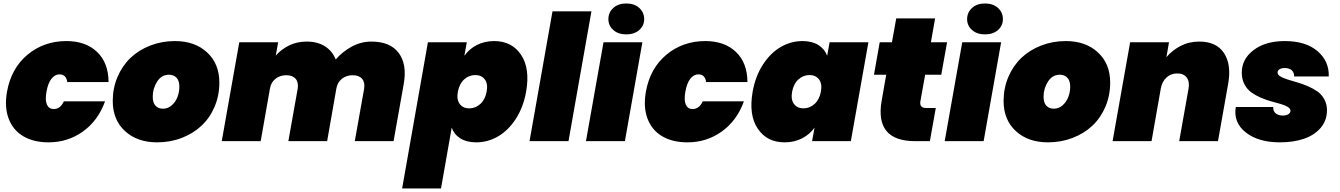

<svg xmlns="http://www.w3.org/2000/svg" viewBox="-20 -805 7641 1095"><path d="M20 -282.2Q43.9 -415.5 137.2 -493.2Q230.5 -570.8 358.9 -570.8Q468.8 -570.8 533.7 -508.8Q598.6 -446.8 599.1 -336.9H363.8Q357.4 -380.9 319.8 -380.9Q293.5 -380.9 273.7 -356.2Q253.9 -331.5 245.1 -282.2Q236.3 -232.9 247.8 -208Q259.3 -183.1 286.1 -183.1Q324.2 -183.1 344.2 -227.1H579.1Q539.6 -117.2 453.1 -55.2Q366.7 6.8 256.8 6.8Q172.4 6.8 113.5 -27.6Q54.7 -62 29.5 -127.9Q4.4 -193.8 20 -282.2Z M1231 -334Q1231 -260.3 1203.9 -196.5Q1176.8 -132.8 1129.6 -88.4Q1082.5 -43.9 1016.8 -18.6Q951.2 6.8 876 6.8Q762.7 6.8 692.9 -57.4Q623 -121.6 623 -229Q623 -302.2 650.1 -366Q677.2 -429.7 724.1 -474.6Q771 -519.5 836.9 -545.2Q902.8 -570.8 978 -570.8Q1091.3 -570.8 1161.1 -506.1Q1231 -441.4 1231 -334ZM851.1 -252.9Q851.1 -219.2 866.9 -202.1Q882.8 -185.1 909.7 -185.1Q938.5 -185.1 960.4 -205.1Q982.4 -225.1 992.7 -253.2Q1002.9 -281.2 1002.9 -311Q1002.9 -344.7 986.6 -361.8Q970.2 -378.9 943.8 -378.9Q901.4 -378.9 876.2 -339.8Q851.1 -300.8 851.1 -252.9Z M2003.4 0 2056.6 -298.8Q2062.5 -334.5 2045.2 -355.2Q2027.8 -376 1991.7 -376Q1955.1 -376 1929.7 -355.5Q1904.3 -335 1898.4 -300.8L1845.7 0H1624.5L1677.7 -298.8Q1683.6 -334.5 1666.3 -355.2Q1648.9 -376 1612.8 -376Q1576.2 -376 1550.8 -355.5Q1525.4 -335 1519.5 -299.8L1466.8 0H1244.6L1344.7 -564H1566.4L1552.7 -487.8Q1584 -523.9 1628.9 -545.9Q1673.8 -567.9 1729.5 -567.9Q1790.5 -567.9 1833 -541Q1875.5 -514.2 1894.5 -465.8Q1933.6 -510.7 1986.3 -539.3Q2039.1 -567.9 2097.7 -567.9Q2205.6 -567.9 2253.9 -502.9Q2302.2 -438 2282.7 -327.1L2224.6 0Z M2628.4 -486.8Q2656.2 -526.4 2700 -548.6Q2743.7 -570.8 2798.3 -570.8Q2898.9 -570.8 2951.4 -492.9Q3003.9 -415 2980.5 -282.2Q2964.8 -193.4 2921.6 -127Q2878.4 -60.5 2820.1 -26.9Q2761.7 6.8 2696.3 6.8Q2641.6 6.8 2606 -15.4Q2570.3 -37.6 2556.2 -77.1L2495.1 270H2273.4L2420.4 -564H2642.1ZM2719.5 -212.2Q2747.1 -237.3 2755.4 -282.2Q2763.7 -327.1 2744.9 -352.1Q2726.1 -377 2690.4 -377Q2654.8 -377 2627.2 -352.1Q2599.6 -327.1 2591.3 -282.2Q2583 -237.3 2601.8 -212.2Q2620.6 -187 2656.2 -187Q2691.9 -187 2719.5 -212.2Z M3000 0 3130.9 -740.2H3353L3222.2 0Z M3321.8 0 3421.9 -564H3643.6L3543.9 0ZM3449.7 -695.8Q3449.7 -733.9 3477.5 -759.5Q3505.4 -785.2 3551.8 -785.2Q3598.1 -785.2 3626 -759.5Q3653.8 -733.9 3653.8 -695.8Q3653.8 -658.7 3625.7 -633.8Q3597.7 -608.9 3551.8 -608.9Q3505.9 -608.9 3477.8 -633.8Q3449.7 -658.7 3449.7 -695.8Z M3663.6 -282.2Q3687.5 -415.5 3780.8 -493.2Q3874 -570.8 4002.4 -570.8Q4112.3 -570.8 4177.2 -508.8Q4242.2 -446.8 4242.7 -336.9H4007.3Q4001 -380.9 3963.4 -380.9Q3937 -380.9 3917.2 -356.2Q3897.5 -331.5 3888.7 -282.2Q3879.9 -232.9 3891.4 -208Q3902.8 -183.1 3929.7 -183.1Q3967.8 -183.1 3987.8 -227.1H4222.7Q4183.1 -117.2 4096.7 -55.2Q4010.3 6.8 3900.4 6.8Q3815.9 6.8 3757.1 -27.6Q3698.2 -62 3673.1 -127.9Q3647.9 -193.8 3663.6 -282.2Z M4272.5 -282.2Q4288.1 -370.6 4331.3 -437Q4374.5 -503.4 4432.9 -537.1Q4491.2 -570.8 4556.6 -570.8Q4611.3 -570.8 4647.2 -548.3Q4683.1 -525.9 4697.3 -486.8L4711.4 -564H4932.6L4832.5 0H4611.3L4625.5 -77.1Q4597.7 -38.1 4553.7 -15.6Q4509.8 6.8 4454.6 6.8Q4354 6.8 4301.5 -71.3Q4249 -149.4 4272.5 -282.2ZM4625.7 -212.2Q4653.3 -237.3 4661.6 -282.2Q4669.9 -327.1 4651.1 -352.1Q4632.3 -377 4596.7 -377Q4561 -377 4533.4 -352.1Q4505.9 -327.1 4497.6 -282.2Q4489.3 -237.3 4508.1 -212.2Q4526.9 -187 4562.5 -187Q4598.1 -187 4625.7 -212.2Z M5008.3 -231 5034.2 -378.9H4964.4L4997.1 -564H5066.9L5091.3 -700.2H5313L5289.1 -564H5381.3L5348.1 -378.9H5256.3L5229 -227.1Q5226.1 -207.5 5234.4 -198.2Q5242.7 -189 5264.2 -189H5316.9L5283.2 0H5199.2Q4967.8 0 5008.3 -231Z M5367.7 0 5467.8 -564H5689.5L5589.8 0ZM5495.6 -695.8Q5495.6 -733.9 5523.4 -759.5Q5551.3 -785.2 5597.7 -785.2Q5644 -785.2 5671.9 -759.5Q5699.7 -733.9 5699.7 -695.8Q5699.7 -658.7 5671.6 -633.8Q5643.6 -608.9 5597.7 -608.9Q5551.8 -608.9 5523.7 -633.8Q5495.6 -658.7 5495.6 -695.8Z M6311.5 -334Q6311.5 -260.3 6284.4 -196.5Q6257.3 -132.8 6210.2 -88.4Q6163.1 -43.9 6097.4 -18.6Q6031.7 6.8 5956.5 6.8Q5843.3 6.8 5773.4 -57.4Q5703.6 -121.6 5703.6 -229Q5703.6 -302.2 5730.7 -366Q5757.8 -429.7 5804.7 -474.6Q5851.6 -519.5 5917.5 -545.2Q5983.4 -570.8 6058.6 -570.8Q6171.9 -570.8 6241.7 -506.1Q6311.5 -441.4 6311.5 -334ZM5931.6 -252.9Q5931.6 -219.2 5947.5 -202.1Q5963.4 -185.1 5990.2 -185.1Q6019 -185.1 6041 -205.1Q6063 -225.1 6073.2 -253.2Q6083.5 -281.2 6083.5 -311Q6083.5 -344.7 6067.1 -361.8Q6050.8 -378.9 6024.4 -378.9Q5981.9 -378.9 5956.8 -339.8Q5931.6 -300.8 5931.6 -252.9Z M6705.1 0 6758.3 -298.8Q6765.6 -339.4 6748 -362.8Q6730.5 -386.2 6694.3 -386.2Q6657.7 -386.2 6632.6 -363Q6607.4 -339.8 6600.1 -299.8L6547.4 0H6325.2L6425.3 -564H6647L6632.3 -479Q6665.5 -518.6 6713.4 -543.2Q6761.2 -567.9 6820.3 -567.9Q6917 -567.9 6960.4 -502.7Q7003.9 -437.5 6984.4 -327.1L6926.3 0Z M7547.9 -176.8Q7547.9 -118.7 7512.7 -76.7Q7477.5 -34.7 7417.5 -13.9Q7357.4 6.8 7279.8 6.8Q7156.7 6.8 7085 -49.6Q7013.2 -106 7027.8 -194.8H7241.2Q7240.7 -169.9 7255.9 -158Q7271 -146 7297.9 -146Q7315.4 -146 7327.6 -153.8Q7339.8 -161.6 7339.8 -172.9Q7339.8 -185.5 7324.5 -195.1Q7309.1 -204.6 7284.7 -211.7Q7260.3 -218.8 7230.5 -226.8Q7200.7 -234.9 7171.1 -247.6Q7141.6 -260.3 7117.2 -277.6Q7092.8 -294.9 7077.4 -324Q7062 -353 7062 -391.1Q7062 -468.3 7129.6 -519.5Q7197.3 -570.8 7307.1 -570.8Q7427.2 -570.8 7494.1 -513.2Q7561 -455.6 7558.1 -369.1H7360.8Q7360.8 -391.6 7346.9 -404.3Q7333 -417 7306.2 -417Q7289.1 -417 7277.6 -410.2Q7266.1 -403.3 7266.1 -391.1Q7266.1 -378.9 7281.7 -369.4Q7297.4 -359.9 7322 -352.1Q7346.7 -344.2 7376.7 -335.7Q7406.7 -327.1 7437 -314.2Q7467.3 -301.3 7491.9 -284.4Q7516.6 -267.6 7532.2 -239.7Q7547.9 -211.9 7547.9 -176.8Z"/></svg>

Font: SVN-Poppins Black
Style: Italic
Weight: 900
Italic angle: -10°
Designer: Ninad Kale (Devanagari), Jonny Pinhorn (Latin)
Foundry: Indian Type Foundry
Version: Version 3.002 2017